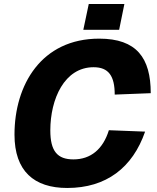

<svg xmlns="http://www.w3.org/2000/svg" viewBox="-20 -918 778 954"><path d="M394 -770H572L598 -898H421ZM314 16C508 16 639 -85 701 -264L521 -271C492 -177 431 -126 345 -126C265 -126 230 -167 230 -270C230 -426 300 -584 445 -584C520 -584 550 -540 550 -448L729 -455C729 -630 659 -726 473 -726C186 -726 52 -497 52 -249C52 -68 149 16 314 16Z"/></svg>

Font: Geist ExtraBold
Style: Italic
Weight: 800
Italic angle: -12°
Designer: Basement.studio, Andrés Briganti, Mateo Zaragoza
Foundry: Basement.studio, Vercel, Andrés Briganti, Guido Ferreyra, Mateo Zaragoza
Version: Version 1.500